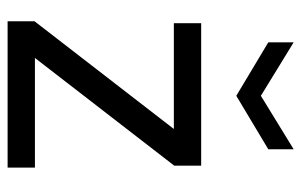

<svg xmlns="http://www.w3.org/2000/svg" viewBox="-160 -612 773 492"><g transform="rotate(90 226.0 -366.5)"><path d="M35 0V-69L311 -426H40V-496H405V-427L129 -70H410V0ZM226 -586 89 -668V-733L226 -649L363 -733V-668Z"/></g></svg>

Font: Rethink Sans
Style: Regular
Weight: 400
Designer: The Rethink Sans project authors (Hans Thiessen). DM Sans designed by Colophon Foundry.
Foundry: Rethink Communications LLC
Version: Version 1.001